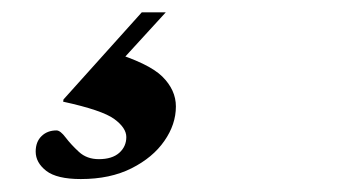

<svg xmlns="http://www.w3.org/2000/svg" viewBox="-20 -44 540 304"><path d="M108 239.5Q70 239.5 53.2 226.5Q36.5 213.5 36.5 196Q36.5 180.5 45.8 171.5Q55 162.5 69.5 162.5Q75.5 162.5 84 173.8Q92.5 185 105 196.5Q117.5 208 136.5 208Q157.5 208 168.8 198Q180 188 180 173Q180 158.5 161 144.5Q142 130.5 80 117L80.5 113.5L204.5 -24.5H242.5L129.5 99L154.5 37.5Q215.5 56 237 77.2Q258.5 98.5 258.5 124.5Q258.5 153 240.2 179.2Q222 205.5 188.2 222.5Q154.5 239.5 108 239.5Z"/></svg>

Font: Newsreader 60pt ExtraBold
Style: Italic
Weight: 800
Italic angle: -17°
Designer: Hugues Gentile
Foundry: Production Type
Version: Version 1.003